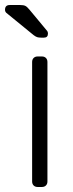

<svg xmlns="http://www.w3.org/2000/svg" viewBox="-47 -745 290 765"><path d="M103 0Q93 0 87 -6Q81 -12 81 -22V-498Q81 -508 87 -514Q93 -520 103 -520H120Q130 -520 136 -514Q142 -508 142 -498V-22Q142 -12 136 -6Q130 0 120 0ZM118 -595Q107 -595 101 -597Q95 -599 87 -605L-22 -694Q-27 -699 -27 -706Q-27 -725 -8 -725H33Q47 -725 54 -721.5Q61 -718 70 -707L139 -624Q144 -619 144 -611Q144 -595 128 -595Z"/></svg>

Font: Rubik AZ
Style: Regular
Weight: 300
Designer: Hubert and Fischer
Foundry: Hubert & Fischer
Version: Version 2.000